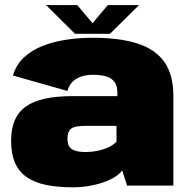

<svg xmlns="http://www.w3.org/2000/svg" viewBox="-20 -752 768 778"><path d="M274.5 7Q309 7 341 1.5Q373 -4 399.8 -13.5Q426.5 -23 446 -35.2Q465.5 -47.5 475 -61.5L495 0H682.5V-363.5Q682.5 -450 645.5 -501.5Q608.5 -553 536 -576Q463.5 -599 356 -599Q300.5 -599 248 -591Q195.5 -583 151.5 -565.5Q107.5 -548 76.2 -518.5Q45 -489 32.5 -446L253 -383.5Q261 -409.5 277.2 -423.8Q293.5 -438 314.5 -443.5Q335.5 -449 357 -449Q388 -449 410 -442.5Q432 -436 443.8 -420.2Q455.5 -404.5 455.5 -376V-362.5H274Q210.5 -362.5 163.5 -352.5Q116.5 -342.5 85.8 -321Q55 -299.5 40 -265Q25 -230.5 25 -181Q25 -128 41 -91.8Q57 -55.5 89 -33.8Q121 -12 167.2 -2.5Q213.5 7 274.5 7ZM326 -136Q309 -136 295.5 -138.5Q282 -141 272.5 -146.8Q263 -152.5 258.2 -162.8Q253.5 -173 253.5 -189.5Q253.5 -206.5 258 -217Q262.5 -227.5 271.5 -232.8Q280.5 -238 294.8 -240Q309 -242 328 -242H452V-178Q441.5 -166 421.2 -156.2Q401 -146.5 376 -141.2Q351 -136 326 -136ZM284 -615H425.5L543.5 -731.5H417L355 -658L293 -731.5H166.5Z"/></svg>

Font: Anybody Thin Black
Style: Regular
Weight: 900
Version: Version 1.113;gftools[0.9.25]